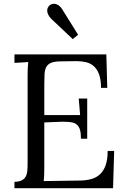

<svg xmlns="http://www.w3.org/2000/svg" viewBox="-20 -985 662 1005"><path d="M211.9 -115.2Q211.9 -87.4 211.2 -68.6Q210.4 -49.8 208.5 -37.1L399.9 -40Q432.6 -40.5 459 -48.1Q485.4 -55.7 504.2 -73.5Q522.9 -91.3 533.2 -120.8Q543.5 -150.4 543.5 -194.8H577.6L571.8 0H55.7V-33.2Q79.6 -33.7 93.5 -40.8Q107.4 -47.9 114.3 -60.1Q121.1 -72.3 122.8 -89.1Q124.5 -106 124.5 -126.5V-155.8V-587.9Q124.5 -608.4 125.2 -626.7Q126 -645 127.9 -660.2L55.7 -655.8V-700.2H536.6L541.5 -524.9H508.8Q508.8 -567.9 498.8 -595.2Q488.8 -622.6 471.4 -638.2Q454.1 -653.8 430.7 -659.4Q407.2 -665 379.9 -665L287.6 -663.6Q259.8 -662.1 244.4 -654.8Q229 -647.5 221.7 -633.1Q214.4 -618.7 213.1 -596.7Q211.9 -574.7 211.9 -543.9V-382.8H399.4L392.1 -469.2H436.5V-258.8H403.8Q403.8 -288.1 398.7 -305.4Q393.6 -322.8 382.6 -332.3Q371.6 -341.8 354.7 -344.7Q337.9 -347.7 314 -347.7Q307.1 -347.7 299.8 -347.7Q292.5 -347.7 211.9 -344.2ZM248.5 -886.2Q235.8 -899.4 231.4 -910.6Q230 -914.1 228.5 -918.9Q227.1 -923.8 227.1 -929.2Q227.1 -935.5 228.8 -940.9Q230.5 -946.3 235.4 -952.6Q240.2 -959 247.8 -962.2Q255.4 -965.3 263.4 -965.3Q271.5 -965.3 282.5 -959.7Q293.5 -954.1 304.7 -938L388.7 -803.2L360.8 -780.3Z"/></svg>

Font: Lora
Style: Regular
Weight: 400
Designer: Olga Karpushina, Alexei Vanyashin
Foundry: Cyreal (www.cyreal.org, a@cyreal.org)
Version: Version 1.014